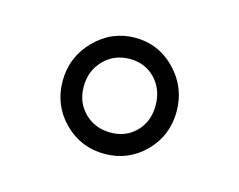

<svg xmlns="http://www.w3.org/2000/svg" viewBox="-47 -761 434 348"><g transform="rotate(15 170.0 -587.0)"><path d="M237.3 -587.2Q237.3 -617.2 218.5 -637Q199.7 -656.7 170.7 -656.7Q141.6 -656.7 122.1 -636.7Q102.5 -616.7 102.5 -586.9Q102.5 -557.1 122.1 -537.8Q141.6 -518.6 170.7 -518.6Q199.7 -518.6 218.5 -537.8Q237.3 -557.1 237.3 -587.2ZM94.7 -664.1Q126.5 -696.3 170.4 -696.3Q214.4 -696.3 245.6 -664.1Q276.9 -631.8 276.9 -586.4Q276.9 -541 245.8 -509.8Q214.8 -478.5 170.2 -478.5Q125.5 -478.5 94.2 -510Q63 -541.5 63 -586.7Q63 -631.8 94.7 -664.1Z"/></g></svg>

Font: Yantramanav Light
Style: Regular
Weight: 300
Version: Version 1.001;PS 1.0;hotconv 1.0.72;makeotf.lib2.5.5900; ttf